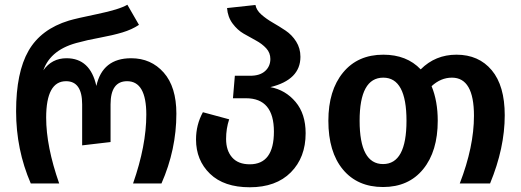

<svg xmlns="http://www.w3.org/2000/svg" viewBox="-20 -775 2200 811"><path d="M110 0Q48 -143 48 -305Q48 -469 100.5 -560.5Q153 -652 271 -688Q301 -697 392.5 -716Q484 -735 518 -755L567 -670Q537 -650 497 -638Q457 -626 400.5 -615.5Q344 -605 317 -597Q195 -569 163 -478Q199 -529 261 -529Q361 -529 387 -412Q413 -529 534 -529Q618 -529 671.5 -468.5Q725 -408 725 -295Q725 -143 662 0H542Q598 -160 598 -291Q598 -432 517 -432Q447 -432 447 -334V-175L327 -161V-334Q327 -432 259 -432Q175 -432 175 -278Q175 -157 230 0Z M1122 -407Q1186 -395 1228.5 -344.5Q1271 -294 1271 -212Q1271 -110 1208.5 -47Q1146 16 1035 16Q926 16 867 -41Q808 -98 808 -186Q808 -248 837 -301L948 -271Q935 -232 935 -188Q935 -139 960.5 -110Q986 -81 1035 -81Q1137 -81 1137 -219Q1137 -360 1019 -360H964L972 -455H1037Q1078 -455 1100 -475Q1122 -495 1122 -526Q1122 -552 1104.5 -571Q1087 -590 1061 -604Q1035 -618 1009 -633Q983 -648 962.5 -675.5Q942 -703 939 -741L1059 -754Q1063 -732 1084 -713.5Q1105 -695 1132 -679.5Q1159 -664 1186 -646Q1213 -628 1231 -599.5Q1249 -571 1249 -535Q1249 -438 1122 -407Z M1908 -544Q2002 -544 2057 -478.5Q2112 -413 2112 -288Q2112 -150 2050 0H1922Q1982 -155 1982 -286Q1982 -447 1889 -447Q1842 -447 1803 -411Q1829 -348 1829 -265Q1829 -136 1767.5 -60.5Q1706 15 1598 15Q1490 15 1428.5 -59Q1367 -133 1367 -265Q1367 -393 1429 -468.5Q1491 -544 1599 -544Q1698 -544 1757 -482Q1819 -544 1908 -544ZM1697 -265Q1697 -447 1599 -447Q1499 -447 1499 -265Q1499 -82 1598 -82Q1697 -82 1697 -265Z"/></svg>

Font: FiraGO Medium
Style: Regular
Weight: 500
Designer: bBox Type
Foundry: bBox Type GmbH
Version: Version 1.001;PS 001.001;hotconv 1.0.88;makeotf.lib2.5.64775